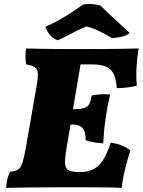

<svg xmlns="http://www.w3.org/2000/svg" viewBox="-20 -916 698 939"><path d="M10 3Q11 -17 15 -36Q19 -55 29 -76Q55 -78 68.5 -87Q82 -96 90 -121Q98 -146 107 -197L160 -501Q167 -541 164.5 -561Q162 -581 148 -589Q134 -597 108 -601Q105 -620 104.5 -638.5Q104 -657 108 -679Q132 -678 167.5 -677.5Q203 -677 242 -676.5Q281 -676 317 -676Q353 -676 378 -676Q452 -676 504 -676.5Q556 -677 593 -677.5Q630 -678 658 -679Q651 -638 648 -590Q645 -542 649 -497Q603 -485 551 -485Q549 -520 539.5 -546Q530 -572 505 -586.5Q480 -601 430 -601H374L337 -382H343Q388 -382 405.5 -394.5Q423 -407 428 -449Q472 -458 519 -454Q512 -426 506 -394.5Q500 -363 495 -325Q491 -298 488.5 -269.5Q486 -241 485 -215Q461 -216 440 -219.5Q419 -223 399 -230Q399 -250 395 -267.5Q391 -285 377 -296Q363 -307 333 -307H325L304 -182Q296 -136 298.5 -113Q301 -90 317 -82.5Q333 -75 363 -75H377Q428 -75 462 -106.5Q496 -138 521 -218Q552 -214 574 -205.5Q596 -197 618 -180Q606 -145 593.5 -96Q581 -47 575 3Q545 1 499 0.5Q453 0 403 0Q353 0 310 0Q284 0 243 0Q202 0 157.5 0.5Q113 1 73.5 1.5Q34 2 10 3ZM263 -719Q238 -727 222 -748Q206 -769 202 -785Q233 -798 267 -817Q301 -836 332 -856.5Q363 -877 386 -894Q406 -897 429 -896Q452 -895 472 -888Q500 -860 534 -828.5Q568 -797 614 -755Q601 -743 578 -737Q555 -731 527 -730Q499 -747 466.5 -763Q434 -779 404 -787Q382 -779 355.5 -765.5Q329 -752 304 -739Q279 -726 263 -719Z"/></svg>

Font: Vollkorn Black
Style: Italic
Weight: 900
Italic angle: -11°
Designer: Friedrich Althausen
Foundry: Friedrich Althausen
Version: Version 5.000; ttfautohint (v1.8.3)